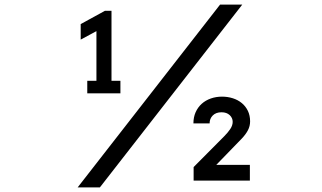

<svg xmlns="http://www.w3.org/2000/svg" viewBox="-20 -790 1410 840"><path d="M942.9 -770H1040L417 29.8H319.8ZM827.1 -59.1 960.9 -193.8Q976.6 -209.5 987.3 -225.3Q998 -241.2 998 -256.8Q998 -273.9 984.9 -286.4Q971.7 -298.8 949.2 -298.8Q924.8 -298.8 910.9 -284.9Q897 -271 897 -250H826.2Q826.2 -277.3 835.9 -299.1Q845.7 -320.8 862.5 -335.9Q879.4 -351.1 902.3 -359.1Q925.3 -367.2 951.2 -367.2Q976.1 -367.2 998.5 -360.1Q1021 -353 1037.8 -339.1Q1054.7 -325.2 1064.5 -304.9Q1074.2 -284.7 1074.2 -258.8Q1074.2 -238.3 1064.7 -220.2Q1055.2 -202.1 1038.1 -184.1L926.3 -68.8H1073.2V0H827.1ZM361.8 -436.5H401.9V-653.8L333 -616.7V-684.6L439 -742.7H467.8V-436.5H506.8V-381.8H361.8Z"/></svg>

Font: Twentytwelve Slab
Style: TwentytwelveSlab
Weight: 400
Designer: Domenico Catapano
Version: Version 1.00 2012